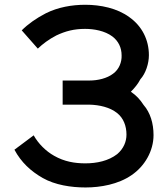

<svg xmlns="http://www.w3.org/2000/svg" viewBox="-20 -786 718 821"><path d="M72.9 -656.2 141.7 -578.1C162.5 -597.9 188.5 -617.7 220.8 -634.4C260.4 -653.1 296.9 -662.5 343.8 -662.5C382.3 -662.5 428.1 -654.2 460.4 -630.2C486.5 -610.4 500 -582.3 500 -549C501 -520.8 489.6 -489.6 463.5 -470.8C437.5 -451 399 -441.7 362.5 -441.7H247.9V-338.5H362.5C405.2 -337.5 450 -327.1 480.2 -303.1C508.3 -281.2 520.8 -246.9 520.8 -210.4C520.8 -180.2 508.3 -150 481.3 -127.1C443.8 -97.9 393.8 -87.5 344.8 -87.5C300 -87.5 255.2 -94.8 211.5 -119.8C176 -139.6 143.8 -171.9 124 -207.3L41.7 -145.8C70.8 -91.7 111.5 -54.2 162.5 -25C215.6 5.2 284.4 15.6 345.8 15.6C410.4 15.6 485.4 2.1 541.7 -36.5C599 -75 636.5 -140.6 636.5 -208.3C636.5 -258.3 622.9 -304.2 593.8 -337.5C579.2 -360.4 562.5 -378.1 539.6 -393.8C556.2 -410.4 569.8 -427.1 580.2 -446.9C603.1 -471.9 616.7 -514.6 616.7 -550C616.7 -615.6 587.5 -674 533.3 -712.5C481.3 -751 409.4 -765.6 344.8 -765.6C287.5 -765.6 228.1 -755.2 176 -729.2C135.4 -708.3 100 -683.3 72.9 -656.2Z"/></svg>

Font: Manrope Semibold
Style: Regular
Weight: 600
Width: 4
Designer: Michael Sharanda
Foundry: Michael Sharanda
Version: Version 2.000;PS 002.000;hotconv 1.0.88;makeotf.lib2.5.64775